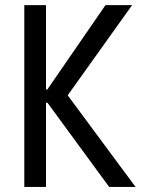

<svg xmlns="http://www.w3.org/2000/svg" viewBox="-20 -740 578 760"><path d="M76.2 0V-719.7H162.1V-385.7H186.5L155.3 -368.2L397.5 -719.7H502.9L229.5 -336.9V-387.7L516.6 0H412.1L155.3 -350.6L186.5 -333H162.1V0Z"/></svg>

Font: Reddit Sans Condensed
Style: Regular
Weight: 400
Designer: Stephen Hutchings
Foundry: Reddit
Version: Version 1.014